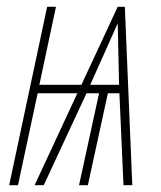

<svg xmlns="http://www.w3.org/2000/svg" viewBox="-20 -546 474 566"><path d="M246 -296H331L327 -477ZM7 0 119 -526H145L96 -296H220L327 -526H348L370 0H344L332 -271H298L239 0H213L272 -271H235L109 0H82L208 -271H91L33 0Z"/></svg>

Font: Noto Sans Display Condensed Thin
Style: Italic
Weight: 250
Width: 3
Italic angle: -12°
Designer: Monotype Design Team
Foundry: Monotype Imaging Inc.
Version: Version 1.900